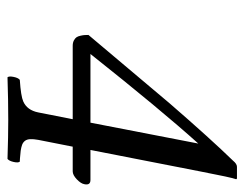

<svg xmlns="http://www.w3.org/2000/svg" viewBox="-90 -560 652 512"><g transform="rotate(90 236.0 -304.0)"><path d="M362.8 -506.8Q272 -405.8 124 -219.2H307.1ZM460 -219.2Q474.6 -219.2 471.2 -203.1Q469.7 -193.8 458.3 -182.9Q446.8 -171.9 437 -171.9H371.1L353 -80.1Q350.6 -66.9 351.1 -58.3Q351.6 -49.8 355.5 -44.7Q359.4 -39.6 365.7 -37.1Q372.1 -34.7 381.8 -33.2Q390.1 -32.2 402.8 -31.2Q408.2 -30.8 411.1 -30.8Q414.6 -26.4 411.9 -14.4Q409.2 -2.4 403.8 2Q342.3 0 299.8 0Q247.6 0 186 2Q182.6 -2.4 185.1 -14.4Q187.5 -26.4 192.9 -30.8Q236.3 -33.7 250.5 -40Q273.9 -50.3 279.8 -80.1L297.9 -171.9H102.1Q93.8 -171.9 87.9 -175Q82 -178.2 79.3 -182.1Q76.7 -186 75.2 -192.9Q73.7 -199.7 73.5 -203.6Q73.2 -207.5 73.2 -213.9L255.9 -430.7Q351.1 -540.5 408.2 -599.1Q417 -609.9 424.8 -609.9H456.1L458 -607.9Q453.6 -597.2 437 -511.2L379.9 -219.2Z"/></g></svg>

Font: Linux Libertine G
Style: Italic
Weight: 400
Italic angle: -12°
Designer: Philipp H. Poll
Foundry: Philipp H. Poll
Version: Version 5.1.3